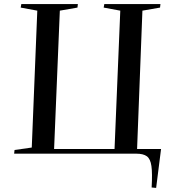

<svg xmlns="http://www.w3.org/2000/svg" viewBox="-20 -750 832 937"><path d="M244 -23H539L567 -698L486 -713L489 -730H763L761 -713L675 -698L649 -23H766L742 167L720 165Q724 96 719 60.5Q714 25 696.5 12.5Q679 0 646 0H49L51 -18L135 -30L162 -698L81 -713L84 -730H360L358 -713L272 -698Z"/></svg>

Font: Literata 72pt Medium
Style: Italic
Weight: 500
Italic angle: -2°
Designer: Latin by Veronika Burian and Jose Scaglione. Greek by Irene Vlachou. Cyrillic by Vera Evstafieva
Foundry: TypeTogether
Version: Version 3.002